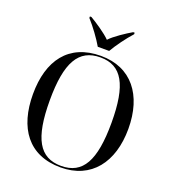

<svg xmlns="http://www.w3.org/2000/svg" viewBox="-164 -1055 1070 1189"><g transform="rotate(20 371.0 -460.5)"><path d="M333 -771H408C434 -816 479 -878 518 -921V-931H508C470 -909 400 -863 371 -831C340 -863 271 -909 233 -931H223V-921C262 -878 307 -816 333 -771ZM371 10C573 10 685 -137 685 -358C685 -580 573 -725 372 -725C159 -725 56 -580 56 -359C56 -137 159 10 371 10ZM371 0C228 0 167 -107 167 -358C167 -608 229 -715 372 -715C513 -715 574 -608 574 -358C574 -107 513 0 371 0Z"/></g></svg>

Font: Noto Serif Display
Style: Regular
Weight: 400
Designer: Monotype Design Team
Foundry: Monotype Imaging Inc.
Version: Version 2.009